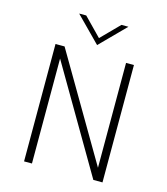

<svg xmlns="http://www.w3.org/2000/svg" viewBox="-128 -991 949 1090"><g transform="rotate(15 346.5 -446.0)"><path d="M490.7 -891.6 345.7 -745.1 201.2 -891.6H242.7L345.7 -786.1L449.7 -891.6ZM530.8 -689.9H577.1V0H523.4L162.6 -616.7V0H116.2V-689.9H169.4L530.8 -73.7Z"/></g></svg>

Font: HK Grotesk Light Legacy
Style: Regular
Weight: 300
Designer: Alfredo Marco Pradil
Foundry: Hanken Design Co.
Version: Version 2.022;PS 002.022;hotconv 1.0.88;makeotf.lib2.5.64775